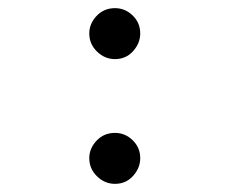

<svg xmlns="http://www.w3.org/2000/svg" viewBox="-20 -451 565 471"><path d="M199 -369Q199 -393 217 -412Q235 -431 262 -431Q287 -431 305.5 -413Q324 -395 324 -369Q324 -345 306.5 -325.5Q289 -306 262 -306Q237 -306 218 -324.5Q199 -343 199 -369ZM199 -63Q199 -87 217 -106Q235 -125 262 -125Q287 -125 305.5 -107Q324 -89 324 -63Q324 -39 306.5 -19.5Q289 0 262 0Q237 0 218 -18.5Q199 -37 199 -63Z"/></svg>

Font: CMU Typewriter Text
Style: Regular
Weight: 500
Monospace: yes
Version: Version 0.7.0